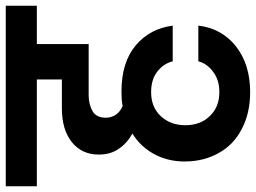

<svg xmlns="http://www.w3.org/2000/svg" viewBox="-152 -649 889 667"><g transform="rotate(-90 292.5 -315.5)"><path d="M296 -452C296 -452 473 -452 473 -452C473 -452 473 -632 473 -632C473 -632 606 -632 606 -632C606 -632 606 -740 606 -740C606 -740 -21 -740 -21 -740C-21 -740 -21 -632 -21 -632C-21 -632 350 -632 350 -632C350 -632 350 -545 350 -545C350 -545 250 -545 250 -545C250 -545 250 -545 250 -545C201 -545 162 -534 133 -511C104 -488 89 -457 89 -417C89 -417 89 -417 89 -417C89 -391 95 -368 108 -349C121 -329 139 -313 162 -300C162 -300 162 -300 162 -300C131 -281 108 -256 91 -225C74 -194 65 -158 65 -119C65 -119 65 -119 65 -119C65 -74 75 -35 94 -1C113 34 141 61 178 80C214 99 257 109 306 109C306 109 306 109 306 109C371 109 424 92 466 59C507 26 531 -18 537 -71C537 -71 413 -71 413 -71C413 -71 413 -71 413 -71C408 -51 396 -34 377 -20C358 -5 334 2 306 2C306 2 306 2 306 2C271 2 244 -9 223 -31C202 -52 191 -81 191 -116C191 -116 191 -116 191 -116C191 -151 202 -180 223 -202C244 -224 271 -235 306 -235C306 -235 306 -235 306 -235C335 -235 359 -228 378 -213C397 -198 408 -180 413 -160C413 -160 537 -160 537 -160C537 -160 537 -160 537 -160C530 -212 508 -255 469 -288C430 -321 377 -338 308 -338C308 -338 308 -338 308 -338C289 -338 272 -337 258 -334C258 -334 258 -334 258 -334C245 -339 235 -347 228 -357C221 -367 217 -379 217 -392C217 -392 217 -392 217 -392C217 -413 224 -429 239 -438C254 -447 273 -452 296 -452Z"/></g></svg>

Font: Girnar Poppins
Style: SemiBold
Weight: 500
Designer: Ninad Kale (Devanagari), Jonny Pinhorn (Latin)
Foundry: Indian Type Foundry
Version: ""